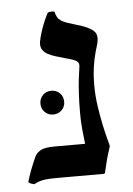

<svg xmlns="http://www.w3.org/2000/svg" viewBox="-46 -594 447 645"><g transform="rotate(-5 177.5 -271.5)"><path d="M161.6 -557.6Q164.6 -545.4 168.9 -538.1Q173.3 -530.8 181.2 -525.6Q189 -520.5 201.2 -516.4Q213.4 -512.2 231.9 -506.8Q252.4 -501 265.4 -495.1Q278.3 -489.3 285.6 -483.2Q293 -477.1 295.7 -470.5Q298.3 -463.9 298.3 -456.1Q298.3 -446.8 295.7 -437.3Q293 -427.7 288.1 -411.6Q281.7 -389.6 277.6 -361.6Q273.4 -333.5 273.4 -299.3Q273.4 -263.2 278.8 -227.3Q284.2 -191.4 290.5 -162.1Q296.9 -132.8 302.2 -113.3Q307.6 -93.8 307.6 -90.8Q307.6 -90.3 306.6 -87.4Q302.7 -75.7 299.6 -65.4Q296.4 -55.2 293.9 -45.4Q291.5 -35.6 289.1 -25.6Q286.6 -15.6 283.7 -3.4Q283.2 -1.5 281.7 -0.7Q280.3 0 278.8 0H137.2Q119.6 0 106.7 0.2Q93.8 0.5 83 1.7Q72.3 2.9 63 5.9Q53.7 8.8 43.9 14.2Q38.6 13.2 33.2 11.2Q27.8 9.3 24.4 5.4Q28.8 -11.2 36.9 -32.5Q44.9 -53.7 54.7 -75.7Q60.5 -89.4 75 -97.7Q89.4 -106 121.1 -106H225.6Q222.7 -130.9 220.2 -156.7Q217.8 -182.6 217.8 -209Q217.8 -247.6 219.5 -275.9Q221.2 -304.2 223.4 -323.5Q225.6 -342.8 227.5 -354.2Q229.5 -365.7 229.5 -370.6Q229.5 -377 226.3 -380.9Q223.1 -384.8 217.3 -387.7Q211.4 -390.6 203.9 -392.8Q196.3 -395 187.5 -397.5Q168.5 -402.8 153.1 -407.5Q137.7 -412.1 126.7 -418.2Q115.7 -424.3 109.9 -432.6Q104 -440.9 104 -453.1Q104 -460 107.2 -472.9Q110.4 -485.8 115.5 -501Q120.6 -516.1 127 -530.8Q133.3 -545.4 139.2 -555.7Q143.1 -558.1 149.7 -558.3Q156.2 -558.6 161.6 -557.6ZM87.9 -253.4Q87.9 -270.5 99.4 -282Q110.8 -293.5 127.9 -293.5Q145 -293.5 156.5 -282Q168 -270.5 168 -253.4Q168 -236.3 156.5 -224.9Q145 -213.4 127.9 -213.4Q110.8 -213.4 99.4 -224.9Q87.9 -236.3 87.9 -253.4Z"/></g></svg>

Font: Federov2
Style: Regular
Weight: 400
Designer: Olexa M. Volochay | Cyreal.org
Foundry: Olexa M. Volochay | Cyreal.org
Version: Version 1.000